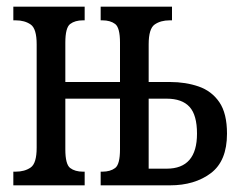

<svg xmlns="http://www.w3.org/2000/svg" viewBox="-20 -556 711 576"><path d="M20 0V-41H27Q54 -41 72 -53.5Q90 -66 90 -113V-423Q90 -470 72 -482.5Q54 -495 27 -495H20V-536H234V-495H229Q205 -495 190.5 -484Q176 -473 176 -428V-310H340V-428Q340 -473 325.5 -484Q311 -495 287 -495H282V-536H496V-495H489Q462 -495 444 -482.5Q426 -470 426 -423V-310H490Q537 -310 576 -296.5Q615 -283 638 -249.5Q661 -216 661 -155Q661 -73 612.5 -36.5Q564 0 490 0H282V-41H287Q311 -41 325.5 -52Q340 -63 340 -108V-260H176V-108Q176 -63 190.5 -52Q205 -41 229 -41H234V0ZM426 -50H480Q571 -50 571 -155Q571 -211 548.5 -235.5Q526 -260 480 -260H426Z"/></svg>

Font: Noto Serif ExtraCondensed
Style: Regular
Weight: 400
Width: 2
Designer: Monotype Design Team
Foundry: Monotype Imaging Inc.
Version: Version 2.015